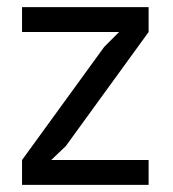

<svg xmlns="http://www.w3.org/2000/svg" viewBox="-20 -520 487 540"><path d="M42 -70 273 -388 315 -430H42V-500H398V-430L165 -109L124 -70H398V0H42Z"/></svg>

Font: PT Sans
Style: Regular
Weight: 400
Designer: A.Korolkova, O.Umpeleva, V.Yefimov
Foundry: ParaType Ltd
Version: Version 2.003